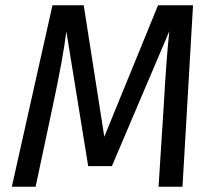

<svg xmlns="http://www.w3.org/2000/svg" viewBox="-20 -709 830 729"><path d="M672.9 0H582L602.1 -314Q611.8 -489.7 623 -590.8L404.8 -78.1H314.9L231.9 -589.8Q219.7 -489.7 179.2 -300.8L115.2 0H24.9L179.2 -689H297.9L376 -189.9L580.1 -689H712.9Z"/></svg>

Font: FiraSans-Italic
Style: Italic
Weight: 400
Italic angle: -8°
Designer: Carrois Corporate & Edenspiekermann AG
Foundry: Carrois Corporate GbR & Edenspiekermann AG
Version: Version 3.106;PS 003.106;hotconv 1.0.70;makeotf.lib2.5.58329